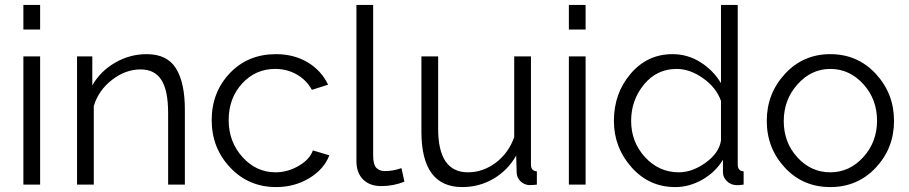

<svg xmlns="http://www.w3.org/2000/svg" viewBox="-20 -750 3691 780"><path d="M75 -630V-730H143V-630ZM75 0V-521H143V0Z M731 0H663V-291Q663 -383 635.5 -425.5Q608 -468 551 -468Q490 -468 435 -425.5Q380 -383 361 -319V0H293V-521H355V-403Q387 -460 447 -495Q507 -530 576 -530Q659 -530 695 -472Q731 -414 731 -305Z M1102 10Q990 10 915 -69.5Q840 -149 840 -262Q840 -375 913.5 -452.5Q987 -530 1101 -530Q1174 -530 1229.5 -497Q1285 -464 1313 -406L1247 -385Q1225 -425 1185.5 -447.5Q1146 -470 1098 -470Q1018 -470 963.5 -410.5Q909 -351 909 -262Q909 -174 965 -112Q1021 -50 1099 -50Q1149 -50 1194 -76.5Q1239 -103 1251 -139L1318 -119Q1296 -62 1236 -26Q1176 10 1102 10Z M1428 -730H1496V-118Q1496 -82 1508.5 -68.5Q1521 -55 1544 -55Q1577 -55 1611 -67L1623 -12Q1578 6 1529 6Q1482 6 1455 -21Q1428 -48 1428 -95Z M1692 -215V-521H1760V-227Q1760 -50 1881 -50Q1942 -50 1994 -89Q2046 -128 2069 -193V-521H2137V-82Q2137 -55 2161 -54V0Q2145 2 2129 2Q2108 0 2094 -14Q2080 -28 2079 -48L2077 -118Q2043 -58 1985 -24Q1927 10 1858 10Q1692 10 1692 -215Z M2291 -630V-730H2359V-630ZM2291 0V-521H2359V0Z M2474 -259Q2474 -371 2542 -450.5Q2610 -530 2712 -530Q2774 -530 2826 -497Q2878 -464 2909 -412V-730H2977V-82Q2977 -55 3001 -54V0Q2980 3 2970 2Q2948 1 2932.5 -14.5Q2917 -30 2917 -50V-101Q2886 -50 2833 -20Q2780 10 2723 10Q2617 10 2545.5 -70.5Q2474 -151 2474 -259ZM2909 -179V-340Q2890 -394 2836.5 -432Q2783 -470 2729 -470Q2648 -470 2596 -406.5Q2544 -343 2544 -259Q2544 -173 2600.5 -111.5Q2657 -50 2738 -50Q2792 -50 2846.5 -89Q2901 -128 2909 -179Z M3353 -530Q3464 -530 3538 -450Q3612 -370 3612 -259Q3612 -148 3538 -69Q3464 10 3353 10Q3242 10 3168.5 -69Q3095 -148 3095 -259Q3095 -370 3169 -450Q3243 -530 3353 -530ZM3353 -470Q3276 -470 3220 -407.5Q3164 -345 3164 -258Q3164 -171 3219.5 -110.5Q3275 -50 3353 -50Q3431 -50 3487 -111.5Q3543 -173 3543 -260Q3543 -347 3487 -408.5Q3431 -470 3353 -470Z"/></svg>

Font: Raleway-v4020
Style: Regular
Weight: 400
Designer: Matt McInerney, Pablo Impallari, Rodrigo Fuenzalida
Foundry: Matt McInerney, Pablo Impallari, Rodrigo Fuenzalida
Version: Version 4.020;PS 004.020;hotconv 1.0.88;makeotf.lib2.5.64775